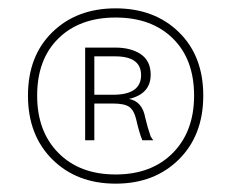

<svg xmlns="http://www.w3.org/2000/svg" viewBox="-20 -784 554 460"><path d="M105.5 -707Q164 -764 257 -764Q350 -764 408.5 -707Q467 -650 467 -555Q467 -460 408.5 -402Q350 -344 257 -344Q164 -344 105.5 -402Q47 -460 47 -555Q47 -650 105.5 -707ZM69 -555Q69 -469 120 -417.5Q171 -366 257 -366Q343 -366 394 -417.5Q445 -469 445 -555Q445 -642 394 -692Q343 -742 257 -742Q171 -742 120 -692Q69 -642 69 -555ZM184 -448V-670H256Q294 -670 317.5 -654Q341 -638 341 -605Q341 -559 289 -547Q321 -541 328 -502Q333 -480 341 -457L347 -448H321Q314 -464 306 -499Q301 -520 289.5 -528Q278 -536 250 -536H206V-448ZM206 -557H251Q318 -557 318 -604Q318 -649 256 -649H206Z"/></svg>

Font: Nacelle Thin
Style: Regular
Weight: 100
Designer: Sora Sagano
Foundry: Sora Sagano
Version: Version 1.000;FEAKit 1.0